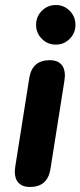

<svg xmlns="http://www.w3.org/2000/svg" viewBox="-20 -738 321 766"><path d="M39 -54Q40 -64 41 -74L97 -428Q109 -498 179 -498Q208 -498 223.5 -482Q239 -466 239 -436Q238 -426 237 -416L181 -62Q169 8 99 8Q70 8 54.5 -8Q39 -24 39 -54ZM124 -639Q124 -672 147 -695Q170 -718 203 -718Q235 -718 258 -695Q281 -672 281 -639Q281 -606 258 -583Q235 -560 203 -560Q170 -560 147 -583Q124 -606 124 -639Z"/></svg>

Font: SN Pro Bold
Style: Bold Italic
Weight: 700
Italic angle: -9°
Designer: Tobias Whetton
Foundry: Supernotes
Version: Version 1.003